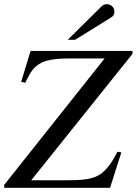

<svg xmlns="http://www.w3.org/2000/svg" viewBox="-26 -896 652 916"><path d="M606 -639V-653H120L75 -506L94 -501C121 -553 129 -569 160 -590C190 -610 238 -617 302 -617H473L-6 -14V0H499L553 -169L534 -172C510 -123 484 -88 457 -68C419 -40 371 -36 284 -36H123ZM297 -706H332L503 -812C515 -819 520 -828 520 -840C520 -860 504 -876 484 -876C474 -876 466 -873 459 -866Z"/></svg>

Font: XITS
Style: Italic
Weight: 400
Italic angle: -16.33°
Designer: MicroPress Inc., with final additions and corrections provided by Coen Hoffman, Elsevier (retired)
Version: Version 1.302